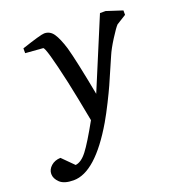

<svg xmlns="http://www.w3.org/2000/svg" viewBox="-211 -601 866 937"><g transform="rotate(-20 222.0 -132.5)"><path d="M524 -444 474 -413Q462 -401 433.5 -356Q405 -311 392 -280Q390 -276 368 -225Q346 -174 333.5 -146Q321 -118 297 -70Q273 -22 251 16Q126 229 13 229Q-36 229 -58 208Q-80 187 -80 163Q-80 140 -60.5 122.5Q-41 105 -11 104L47 162Q77 159 107 120Q137 81 192 -18Q167 -151 150 -229Q106 -427 93 -428L2 -435V-460Q104 -494 122 -494Q152 -494 170 -467.5Q188 -441 205 -386Q225 -315 260 -130L412 -494H441L524 -467Z"/></g></svg>

Font: Veleka
Style: Italic
Weight: 400
Italic angle: -12°
Designer: Stefan Peev, Context Ltd, 2016; SIL International, 1997-2014.
Foundry: Stefan Peev, Context Ltd, 2016
Version: Version 1.000